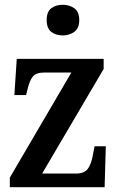

<svg xmlns="http://www.w3.org/2000/svg" viewBox="-20 -782 493 802"><path d="M21 0V-40L278 -479H164Q131 -479 117 -462Q103 -445 94 -405L89 -385H40L50 -536H413V-494L156 -57H298Q332 -57 347 -77Q362 -97 369 -140L375 -171H422L417 0ZM242 -634Q213 -634 194 -649Q175 -664 175 -698Q175 -733 194 -747.5Q213 -762 242 -762Q270 -762 290.5 -747.5Q311 -733 311 -698Q311 -664 290.5 -649Q270 -634 242 -634Z"/></svg>

Font: Noto Serif Khmer Condensed SemiBold
Style: Regular
Weight: 600
Width: 3
Designer: Danh Hong and the Monotype Design Team
Foundry: Monotype Imaging Inc.
Version: Version 2.004; ttfautohint (v1.8.4.7-5d5b)